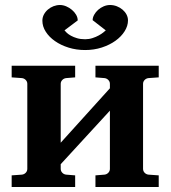

<svg xmlns="http://www.w3.org/2000/svg" viewBox="-20 -752 686 772"><path d="M363.8 0V-46.9L399.9 -49.8Q409.2 -50.8 415.5 -57.4Q421.9 -64 421.9 -73.2V-307.1L224.1 -91.8V-73.2Q224.1 -64 230.5 -57.4Q236.8 -50.8 246.1 -49.8L282.2 -46.9V0H26.9V-46.9L67.9 -49.8Q77.1 -50.8 83.5 -57.4Q89.8 -64 89.8 -73.2V-415Q89.8 -423.8 83.5 -430.4Q77.1 -437 67.9 -438L26.9 -440.9V-487.8H282.2V-440.9L246.1 -438Q236.8 -437 230.5 -430.4Q224.1 -423.8 224.1 -415V-178.2L421.9 -397V-415Q421.9 -423.8 415.5 -430.4Q409.2 -437 399.9 -438L363.8 -440.9V-487.8H618.2V-440.9L577.1 -438Q567.9 -437 561.5 -430.4Q555.2 -423.8 555.2 -415V-73.2Q555.2 -64 561.5 -57.4Q567.9 -50.8 577.1 -49.8L618.2 -46.9V0ZM494.6 -669.9Q494.6 -647.9 481.2 -626.5Q467.8 -605 444.3 -588.1Q420.9 -571.3 389.4 -561Q357.9 -550.8 322.3 -550.8Q287.1 -550.8 255.9 -560.5Q224.6 -570.3 201.2 -586.7Q177.7 -603 164.1 -624.3Q150.4 -645.5 150.4 -668.9Q150.4 -682.1 156.5 -693.6Q162.6 -705.1 172.6 -713.6Q182.6 -722.2 195.3 -727.1Q208 -731.9 221.2 -731.9Q233.4 -731.9 246.1 -726.6Q258.8 -721.2 269 -712.6Q279.3 -704.1 285.9 -692.9Q292.5 -681.6 292.5 -669.9L239.3 -629.9Q242.2 -626 248.8 -619.9Q255.4 -613.8 265.6 -608.2Q275.9 -602.5 289.8 -598.4Q303.7 -594.2 322.3 -594.2Q337.9 -594.2 352.1 -598.9Q366.2 -603.5 377.2 -609.6Q388.2 -615.7 395.5 -621.6Q402.8 -627.4 405.3 -629.9L352.5 -670.9Q352.5 -681.6 358.6 -692.6Q364.7 -703.6 374.5 -712.4Q384.3 -721.2 397 -726.6Q409.7 -731.9 422.4 -731.9Q436.5 -731.9 449.7 -726.8Q462.9 -721.7 472.9 -713.1Q482.9 -704.6 488.8 -693.4Q494.6 -682.1 494.6 -669.9Z"/></svg>

Font: Charis SIL Cyr
Style: Bold
Weight: 700
Foundry: SIL International
Version: Version 5.000